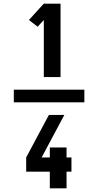

<svg xmlns="http://www.w3.org/2000/svg" viewBox="-20 -868 540 1056"><path d="M56 -305V-375H444V-305ZM221 -444V-758L187 -721L139 -758L221 -848H313V-444ZM346 168H254V76H124V-2L249 -236H334L209 -2H254V-57H346V-2H373V76H346Z"/></svg>

Font: Iosevka Term Curly Heavy
Style: Regular
Weight: 900
Designer: Belleve Invis
Foundry: Belleve Invis
Version: Version 32.3.0